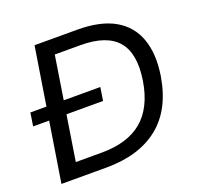

<svg xmlns="http://www.w3.org/2000/svg" viewBox="-124 -838 997 970"><g transform="rotate(-20 375.0 -352.5)"><path d="M46 0 158 -705H387Q512 -705 588 -661.5Q664 -618 693 -536Q722 -454 704 -340Q676 -169 569.5 -84.5Q463 0 288 0ZM152 -79H291Q431 -79 510 -145.5Q589 -212 611 -349Q633 -490 574.5 -558Q516 -626 376 -626H238ZM11 -322 22 -393H398L387 -322Z"/></g></svg>

Font: Mulish ExtraLight Medium
Style: Italic
Weight: 500
Italic angle: -9°
Version: Version 3.603